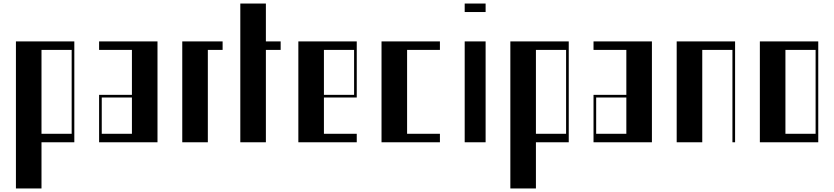

<svg xmlns="http://www.w3.org/2000/svg" viewBox="-20 -804 4714 1085"><path d="M70 -570H400V0H214.5V261H70ZM385 -48V-522H214.5V-48Z M540 -268H725.5V-522H540V-570H870V0H540ZM725.5 -48V-253H555V-48Z M1010 -570H1238V-522H1154.5V0H1010Z M1338 -784H1482.5V-570H1566V-522H1482.5V0H1338Z M1666 -570H1996V-253H1810.5V-48H1996V0H1666ZM1981 -268V-522H1810.5V-268Z M2136 -570H2466V-522H2280.5V-48H2466V0H2136Z M2606 -570H2724.2V0H2606ZM2606 -784H2724.2V-736H2606Z M2864 -570H3194V0H3008.5V261H2864ZM3179 -48V-522H3008.5V-48Z M3334 -268H3519.5V-522H3334V-570H3664V0H3334ZM3519.5 -48V-253H3349V-48Z M3804 -570H4134V0H4119V-522H3948.5V0H3804Z M4274 -570H4604V0H4274ZM4589 -48V-522H4418.5V-48Z"/></svg>

Font: Facade Sud
Style: Regular
Weight: 100
Designer: Éléonore Fines
Foundry: Velvetyne Type Foundry
Version: Version 1.001;Glyphs 3.2 (3202)